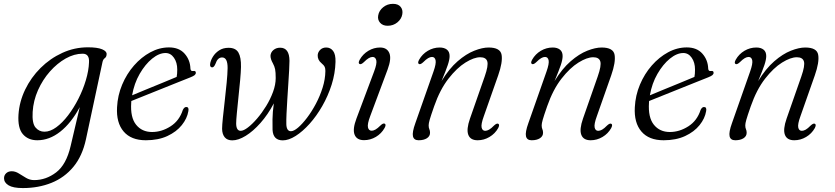

<svg xmlns="http://www.w3.org/2000/svg" viewBox="-60 -704 4244 976"><path d="M377 3.5Q358.5 89.5 313 144.2Q267.5 199 201.5 225.5Q135.5 252 56 252Q6.5 252 -16.5 238Q-39.5 224 -39.5 202Q-39.5 187 -28.8 176.8Q-18 166.5 -0.5 166.5Q18 166.5 35.8 177.8Q53.5 189 72.5 200.2Q91.5 211.5 113.5 211.5Q174 211.5 225.5 172.2Q277 133 299 38.5L345.5 -159.5Q302 -78.5 246.5 -34.8Q191 9 129.5 9Q83 9 56.2 -22Q29.5 -53 34 -122Q38.5 -187.5 68 -248.8Q97.5 -310 146.2 -358.5Q195 -407 256.8 -435.2Q318.5 -463.5 387 -463.5Q435 -463.5 459 -453.5Q483 -443.5 482 -428.5Q481.5 -414.5 472.8 -408.5Q464 -402.5 461 -388.5ZM106 -135Q102.5 -77.5 120.5 -56Q138.5 -34.5 166 -34.5Q195 -34.5 226 -57Q257 -79.5 286 -117.5Q315 -155.5 338.5 -201.8Q362 -248 376.5 -296.5Q391 -345 392.5 -387.5Q395 -431 360 -431Q317.5 -431 274.2 -406.8Q231 -382.5 194 -340.8Q157 -299 133.2 -245.8Q109.5 -192.5 106 -135Z M897.5 -139Q891.5 -102 864.2 -68Q837 -34 790.8 -12.5Q744.5 9 681.5 9Q606.5 9 568.5 -35.5Q530.5 -80 535 -159Q538 -219 561 -273.8Q584 -328.5 621.2 -371Q658.5 -413.5 704.2 -438.2Q750 -463 799 -463Q850.5 -463 878.5 -431.2Q906.5 -399.5 908 -355.5Q909 -341 921.5 -343Q935.5 -345.5 935.5 -334Q935.5 -327.5 929.5 -322.2Q923.5 -317 907 -310.5Q884.5 -301.5 845 -285.8Q805.5 -270 760.2 -251.8Q715 -233.5 674 -217.2Q633 -201 607.5 -190.5Q607 -186 607 -181.5Q602 -107 631.8 -70Q661.5 -33 713 -33Q762 -33 807 -61.8Q852 -90.5 869.5 -145.5Q877 -160.5 887 -160Q901.5 -160 897.5 -139ZM781.5 -434.5Q748.5 -434.5 713.2 -405.8Q678 -377 650 -328.5Q622 -280 611.5 -219.5Q639 -231 680.2 -248Q721.5 -265 763.8 -282.2Q806 -299.5 838 -313Q841 -327 841 -350.5Q841 -386.5 824.2 -410.5Q807.5 -434.5 781.5 -434.5Z M1069 -49Q1069 -67 1073 -105.8Q1077 -144.5 1082.5 -191.8Q1088 -239 1092.2 -283.5Q1096.5 -328 1097 -357.5Q1097.5 -412 1069 -412Q1046 -412 1035.5 -380Q1028 -361.5 1018.5 -361.5Q1006.5 -362 1008 -378Q1010 -395.5 1021.8 -415Q1033.5 -434.5 1053.8 -447.8Q1074 -461 1102 -461Q1138 -461 1152 -436.8Q1166 -412.5 1165 -363.5Q1164.5 -338.5 1160.8 -297Q1157 -255.5 1152.2 -210.8Q1147.5 -166 1144 -129Q1140.5 -92 1140.5 -76Q1141 -39 1163.5 -39Q1178 -39 1200.2 -56Q1222.5 -73 1247 -101.5Q1271.5 -130 1293 -165Q1314.5 -200 1328 -237Q1341.5 -274 1341.5 -307Q1341.5 -337 1338.5 -352Q1335.5 -367 1327 -382.5Q1315 -403.5 1315 -420.5Q1316 -438 1330 -449.8Q1344 -461.5 1364 -461.5Q1411 -461.5 1411.5 -395Q1411.5 -378.5 1409.8 -347Q1408 -315.5 1405.5 -276.8Q1403 -238 1400.5 -198.8Q1398 -159.5 1396.5 -126.2Q1395 -93 1395.5 -73Q1396.5 -37 1419 -37Q1433.5 -37 1455 -55.2Q1476.5 -73.5 1500.5 -105Q1524.5 -136.5 1545.5 -176Q1566.5 -215.5 1580 -258.5Q1593.5 -301.5 1594 -343Q1594 -356.5 1590.5 -364.2Q1587 -372 1575 -382Q1553.5 -399.5 1555 -424.5Q1556.5 -440 1568.2 -451.2Q1580 -462.5 1598.5 -462.5Q1620 -462.5 1633.2 -445.2Q1646.5 -428 1645.5 -389.5Q1644 -331 1625.8 -273.5Q1607.5 -216 1578.2 -165Q1549 -114 1513.8 -74.8Q1478.5 -35.5 1443 -13Q1407.5 9.5 1377.5 9.5Q1328.5 9.5 1325.5 -43.5Q1325 -61.5 1325.2 -97.5Q1325.5 -133.5 1332 -178.5Q1301.5 -121 1264 -78.8Q1226.5 -36.5 1189 -13.5Q1151.5 9.5 1121 9.5Q1095.5 9.5 1082.5 -6Q1069.5 -21.5 1069 -49Z M1910.5 -573Q1885.5 -573 1872 -588.5Q1858.5 -604 1862.5 -625.5Q1866.5 -650 1887.8 -667.2Q1909 -684.5 1937.5 -684.5Q1964 -684.5 1976.5 -669.2Q1989 -654 1985 -631.5Q1981 -607.5 1960 -590.2Q1939 -573 1910.5 -573ZM1822 -114Q1806.5 -73 1810.5 -56.2Q1814.5 -39.5 1829.5 -39.5Q1838 -39.5 1848.8 -45.5Q1859.5 -51.5 1874.5 -66.5Q1887.5 -79 1895.5 -75.5Q1904.5 -71 1895 -53.5Q1879 -25 1850.8 -8.2Q1822.5 8.5 1790.5 8.5Q1753.5 8.5 1742.5 -19.5Q1731.5 -47.5 1752 -101.5L1841.5 -340Q1857 -381 1852.8 -397.8Q1848.5 -414.5 1834 -414.5Q1825 -414.5 1814.5 -408.5Q1804 -402.5 1789 -387.5Q1775.5 -375 1768 -378.5Q1759 -383 1768.5 -400.5Q1784.5 -429 1812.5 -445.8Q1840.5 -462.5 1872 -462.5Q1907 -462.5 1919 -434.5Q1931 -406.5 1910.5 -351Z M2070 -378.5Q2061 -383 2070.5 -400.5Q2086.5 -429 2114.8 -445.8Q2143 -462.5 2175 -462.5Q2198 -462.5 2211.8 -451.8Q2225.5 -441 2225.5 -419Q2225.5 -401 2216.2 -373.5Q2207 -346 2184.5 -292Q2223 -355 2266.2 -392.5Q2309.5 -430 2350.8 -446.2Q2392 -462.5 2423.5 -462.5Q2483.5 -462.5 2489.8 -425.2Q2496 -388 2472.5 -321L2399.5 -113.5Q2384.5 -72.5 2388.2 -55.8Q2392 -39 2406.5 -39Q2415.5 -39 2426.2 -45Q2437 -51 2451.5 -66Q2465 -78.5 2472.5 -75Q2481.5 -71 2472.5 -53Q2456.5 -24.5 2428.2 -7.8Q2400 9 2368 9Q2331 9 2320.5 -18.8Q2310 -46.5 2329 -101L2404 -315.5Q2423.5 -371 2417 -392Q2410.5 -413 2381 -413Q2349.5 -413 2306 -386Q2262.5 -359 2219.5 -303.8Q2176.5 -248.5 2147 -164Q2129.5 -114 2124.2 -95.2Q2119 -76.5 2119 -67Q2119 -54.5 2122.5 -47.2Q2126 -40 2126 -29Q2126 -11.5 2110 -1.2Q2094 9 2068 9Q2044 9 2039.2 -11.2Q2034.5 -31.5 2051.5 -78.5L2143.5 -340Q2158 -381 2154.2 -397.8Q2150.5 -414.5 2136 -414.5Q2127 -414.5 2116.5 -408.5Q2106 -402.5 2091 -387.5Q2077.5 -375 2070 -378.5Z M2644.5 -378.5Q2635.5 -383 2645 -400.5Q2661 -429 2689.2 -445.8Q2717.5 -462.5 2749.5 -462.5Q2772.5 -462.5 2786.2 -451.8Q2800 -441 2800 -419Q2800 -401 2790.8 -373.5Q2781.5 -346 2759 -292Q2797.5 -355 2840.8 -392.5Q2884 -430 2925.2 -446.2Q2966.5 -462.5 2998 -462.5Q3058 -462.5 3064.2 -425.2Q3070.5 -388 3047 -321L2974 -113.5Q2959 -72.5 2962.8 -55.8Q2966.5 -39 2981 -39Q2990 -39 3000.8 -45Q3011.5 -51 3026 -66Q3039.5 -78.5 3047 -75Q3056 -71 3047 -53Q3031 -24.5 3002.8 -7.8Q2974.5 9 2942.5 9Q2905.5 9 2895 -18.8Q2884.5 -46.5 2903.5 -101L2978.5 -315.5Q2998 -371 2991.5 -392Q2985 -413 2955.5 -413Q2924 -413 2880.5 -386Q2837 -359 2794 -303.8Q2751 -248.5 2721.5 -164Q2704 -114 2698.8 -95.2Q2693.5 -76.5 2693.5 -67Q2693.5 -54.5 2697 -47.2Q2700.5 -40 2700.5 -29Q2700.5 -11.5 2684.5 -1.2Q2668.5 9 2642.5 9Q2618.5 9 2613.8 -11.2Q2609 -31.5 2626 -78.5L2718 -340Q2732.5 -381 2728.8 -397.8Q2725 -414.5 2710.5 -414.5Q2701.5 -414.5 2691 -408.5Q2680.5 -402.5 2665.5 -387.5Q2652 -375 2644.5 -378.5Z M3529.5 -139Q3523.5 -102 3496.2 -68Q3469 -34 3422.8 -12.5Q3376.5 9 3313.5 9Q3238.5 9 3200.5 -35.5Q3162.5 -80 3167 -159Q3170 -219 3193 -273.8Q3216 -328.5 3253.2 -371Q3290.5 -413.5 3336.2 -438.2Q3382 -463 3431 -463Q3482.5 -463 3510.5 -431.2Q3538.5 -399.5 3540 -355.5Q3541 -341 3553.5 -343Q3567.5 -345.5 3567.5 -334Q3567.5 -327.5 3561.5 -322.2Q3555.5 -317 3539 -310.5Q3516.5 -301.5 3477 -285.8Q3437.5 -270 3392.2 -251.8Q3347 -233.5 3306 -217.2Q3265 -201 3239.5 -190.5Q3239 -186 3239 -181.5Q3234 -107 3263.8 -70Q3293.5 -33 3345 -33Q3394 -33 3439 -61.8Q3484 -90.5 3501.5 -145.5Q3509 -160.5 3519 -160Q3533.5 -160 3529.5 -139ZM3413.5 -434.5Q3380.5 -434.5 3345.2 -405.8Q3310 -377 3282 -328.5Q3254 -280 3243.5 -219.5Q3271 -231 3312.2 -248Q3353.5 -265 3395.8 -282.2Q3438 -299.5 3470 -313Q3473 -327 3473 -350.5Q3473 -386.5 3456.2 -410.5Q3439.5 -434.5 3413.5 -434.5Z M3679.5 -378.5Q3670.5 -383 3680 -400.5Q3696 -429 3724.2 -445.8Q3752.5 -462.5 3784.5 -462.5Q3807.5 -462.5 3821.2 -451.8Q3835 -441 3835 -419Q3835 -401 3825.8 -373.5Q3816.5 -346 3794 -292Q3832.5 -355 3875.8 -392.5Q3919 -430 3960.2 -446.2Q4001.5 -462.5 4033 -462.5Q4093 -462.5 4099.2 -425.2Q4105.5 -388 4082 -321L4009 -113.5Q3994 -72.5 3997.8 -55.8Q4001.5 -39 4016 -39Q4025 -39 4035.8 -45Q4046.5 -51 4061 -66Q4074.5 -78.5 4082 -75Q4091 -71 4082 -53Q4066 -24.5 4037.8 -7.8Q4009.5 9 3977.5 9Q3940.5 9 3930 -18.8Q3919.5 -46.5 3938.5 -101L4013.5 -315.5Q4033 -371 4026.5 -392Q4020 -413 3990.5 -413Q3959 -413 3915.5 -386Q3872 -359 3829 -303.8Q3786 -248.5 3756.5 -164Q3739 -114 3733.8 -95.2Q3728.5 -76.5 3728.5 -67Q3728.5 -54.5 3732 -47.2Q3735.5 -40 3735.5 -29Q3735.5 -11.5 3719.5 -1.2Q3703.5 9 3677.5 9Q3653.5 9 3648.8 -11.2Q3644 -31.5 3661 -78.5L3753 -340Q3767.5 -381 3763.8 -397.8Q3760 -414.5 3745.5 -414.5Q3736.5 -414.5 3726 -408.5Q3715.5 -402.5 3700.5 -387.5Q3687 -375 3679.5 -378.5Z"/></svg>

Font: Fraunces 9pt S000 Light
Style: Italic
Weight: 300
Italic angle: -16°
Version: Version 1.000; ttfautohint (v1.8.3)